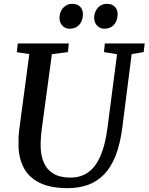

<svg xmlns="http://www.w3.org/2000/svg" viewBox="-20 -969 773 999"><path d="M665 -687.5 616.5 -306Q605.5 -220 581.8 -159.5Q558 -99 521.8 -61.8Q485.5 -24.5 438 -7.2Q390.5 10 332.5 10Q243 10 187 -17.5Q131 -45 104.5 -94.5Q78 -144 76.5 -208.5Q76 -227.5 76.5 -248Q77 -268.5 79.5 -290L132.5 -687.5L67.5 -697.5L72.5 -743H338L333.5 -698L250 -687L197.5 -299.5Q194 -272 192.5 -248.2Q191 -224.5 191.5 -205Q192.5 -157.5 208.8 -121.2Q225 -85 258.8 -65Q292.5 -45 346.5 -45Q402 -45 440.8 -73.8Q479.5 -102.5 504 -160.5Q528.5 -218.5 539.5 -306L589 -687L521 -698L525.5 -743H733L727.5 -698ZM341.5 -819.5Q319 -819.5 304 -836.2Q289 -853 289.5 -877.5Q290.5 -909 309.2 -929Q328 -949 356 -949Q383.5 -949 398 -933Q412.5 -917 411.5 -893.5Q411 -861 392.5 -840.2Q374 -819.5 341.5 -819.5ZM522.5 -819.5Q500 -819.5 484.8 -836.2Q469.5 -853 470 -877.5Q471 -909 489.5 -929Q508 -949 536.5 -949Q563.5 -949 578.2 -933Q593 -917 592 -893.5Q591.5 -861 573 -840.2Q554.5 -819.5 522.5 -819.5Z"/></svg>

Font: Merriweather Light 18pt Medium
Style: Italic
Weight: 500
Italic angle: -7.8°
Version: Version 2.101